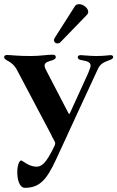

<svg xmlns="http://www.w3.org/2000/svg" viewBox="-23 -702 569 931"><path d="M96.6 208.8C168 208.8 202.4 171.9 248.6 71.7L280.5 2.8L304 -47.6H303.6L339.8 -125.7L339.5 -125.4L452.4 -369C466.3 -399.5 493.6 -403.8 516.7 -414.1C522.4 -416.9 525.6 -420.8 525.9 -425.4C525.6 -432.2 519.9 -434.7 513.1 -434.7C503.9 -434.7 484.7 -430.4 445 -430.4C409.8 -430.4 386.7 -434.3 368.3 -434.7C360.8 -434.7 354 -431.8 354 -424.7C354 -417.3 360.1 -414.1 365.4 -411.9C377.1 -408 416.2 -408 416.2 -384.2C416.2 -377.1 413.7 -369.3 404.1 -346.2L315.3 -151.6C313.2 -148.8 311.1 -149.5 308.6 -153.8L203.8 -355.5C197.8 -366.8 193.2 -375.4 193.2 -383.9C193.2 -401.6 214.1 -403.8 232.6 -410.5C241.1 -414.1 247.2 -418 247.5 -424C247.9 -434.3 240.8 -436.8 230.5 -436.8C208.5 -436.8 168.7 -430.4 128.2 -430.4C60.7 -430 37.3 -435 10.7 -435.4C1.4 -435 -2.8 -430.8 -2.8 -425.4C-2.8 -404.8 34.8 -412.3 61.4 -358.7L227.6 -44.4H226.9L243.6 -13.1C245.4 -7.8 244.7 -3.2 242.5 2.8C198.5 96.6 176.1 106.2 152.7 106.2C115.8 105.8 85.9 76 79.9 76C67.8 76.3 58.9 109.4 61.1 143.5C63.2 185.7 79.2 208.8 96.6 208.8ZM238.6 -507.1C238.6 -502.1 242.5 -491.5 255.7 -491.5C261 -491.5 265.6 -492.9 269.9 -497.2L398.4 -630C402.7 -634.6 404.8 -639.6 404.8 -644.9C404.8 -662.6 380.7 -681.8 360.8 -681.8C352.6 -681.8 344.8 -679.3 340.2 -671.9L242.9 -519.2C239.3 -513.5 238.6 -510.7 238.6 -507.1Z"/></svg>

Font: Margiela Serif Semibold
Style: Regular
Weight: 600
Designer: Andreas Faust, Stefan Endress
Version: Version 1.002;FEAKit 1.0